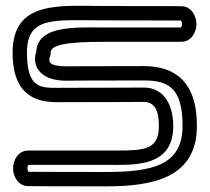

<svg xmlns="http://www.w3.org/2000/svg" viewBox="-20 -624 730 669"><path d="M611.6 -602.4C611.5 -602.4 503.1 -603.1 341.5 -603.1C190.9 -603.1 23.9 -624.4 23.9 -440.6C23.9 -286.5 111 -267.9 182.2 -267.9C192.1 -267.9 201.6 -268.1 210.5 -268.1C372.1 -268.1 480.6 -268.9 480.6 -268.9C514.9 -268.9 533.6 -245 533.6 -185.2C533.6 -103.6 485.4 -99.4 388 -99.4C375.3 -99.4 362 -99.5 348.5 -99.5C237 -99.5 78.5 -99.5 78.5 -99.5C44.1 -99.5 25.5 -66.6 25.5 -37.5C25.5 -8.4 44.2 24.6 78.4 24.6C78.4 24.6 186.9 25.3 348.5 25.3C508.2 25.3 666.1 -1.7 666.1 -185.2C666.1 -342.9 586.6 -393.7 480.5 -393.7C318.9 -393.7 210.4 -392.9 210.4 -392.9C147 -392.9 151.9 -412.3 152 -418C152.2 -429.4 156.4 -421.2 156.4 -440.6C156.4 -468.5 216.1 -478.3 341.5 -478.3C453 -478.3 611.5 -478.3 611.5 -478.3C645.9 -478.3 664.5 -511.2 664.5 -540.3C664.5 -569.4 645.8 -602.4 611.6 -602.4ZM610.5 -552.4C611.7 -551.2 614.5 -547 614.5 -540.3C614.5 -533.4 611.4 -529.1 610.5 -528.3C596.3 -528.3 447.7 -528.3 341.5 -528.3C243.9 -528.3 112.1 -536.5 106.5 -444.8C104.6 -438.9 102.1 -430 102 -418C101.8 -380.8 131.9 -342.9 210.6 -342.9C210.7 -342.9 319 -343.7 480.5 -343.7C565.4 -343.7 616.1 -319.7 616.1 -185.2C616.1 -48.4 511.8 -24.7 348.5 -24.7C195.5 -24.7 90 -25.4 79.6 -25.4C78.3 -26.5 75.5 -30.8 75.5 -37.5C75.5 -44.4 78.6 -48.7 79.5 -49.5C93.7 -49.5 242.3 -49.5 348.5 -49.5C361.8 -49.5 375 -49.4 388 -49.4C479.2 -49.4 583.6 -57.6 583.6 -185.2C583.6 -253.2 555.2 -318.9 480.4 -318.9C480.3 -318.9 372 -318.1 210.5 -318.1C200.9 -318.1 191.4 -318 182.2 -317.9C121.3 -317.9 73.9 -316.6 73.9 -440.6C73.9 -569 169.1 -553.1 341.5 -553.1C494.5 -553.1 600 -552.4 610.5 -552.4Z"/></svg>

Font: Hi.
Style: Regular
Weight: 400
Designer: Mew Too, Robert Jablonski
Foundry: Cannot Into Space Fonts
Version: Version 1.996